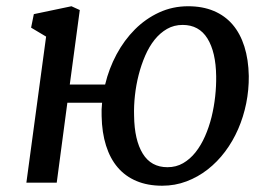

<svg xmlns="http://www.w3.org/2000/svg" viewBox="-20 -588 865 618"><path d="M128.4 -470.2 80.1 -499 88.9 -542.5 210 -567.9 236.8 -555.7 204.6 -315.9H318.4Q330.6 -367.2 355.2 -413.1Q379.9 -459 414.3 -493.4Q448.7 -527.8 492.2 -547.9Q535.6 -567.9 585.4 -567.9Q632.3 -567.9 668.2 -552.7Q704.1 -537.6 728.8 -508.8Q753.4 -480 766.6 -438.2Q779.8 -396.5 780.8 -343.3Q781.2 -298.8 772.5 -255.4Q763.7 -211.9 746.6 -172.6Q729.5 -133.3 704.6 -100.1Q679.7 -66.9 648.4 -42.5Q617.2 -18.1 580.3 -4.2Q543.5 9.8 502 9.8Q455.1 9.8 419.2 -5.4Q383.3 -20.5 358.9 -49.1Q334.5 -77.6 321.3 -119.4Q308.1 -161.1 307.1 -214.4Q306.2 -235.8 308.6 -257.3H196.8L162.6 0H64.9ZM411.6 -215.3Q412.6 -137.2 439.5 -93.5Q466.3 -49.8 519 -49.8Q546.9 -49.8 569.3 -62.7Q591.8 -75.7 609.4 -97.9Q627 -120.1 639.9 -149.4Q652.8 -178.7 660.9 -211.2Q668.9 -243.7 672.6 -277.6Q676.3 -311.5 675.8 -342.8Q674.8 -420.4 647.7 -464.1Q620.6 -507.8 567.9 -507.8Q540 -507.8 517.6 -494.9Q495.1 -481.9 477.5 -460Q460 -438 447.3 -408.7Q434.6 -379.4 426.3 -346.9Q418 -314.5 414.3 -280.5Q410.6 -246.6 411.6 -215.3Z"/></svg>

Font: Merriweather
Style: Italic
Weight: 400
Italic angle: -7°
Designer: Eben Sorkin ( eben@eyebytes.com )
Foundry: Eben Sorkin ( eben@eyebytes.com )
Version: Version 1.005; ttfautohint (v0.97) -l 13 -r 13 -G 200 -x 24 